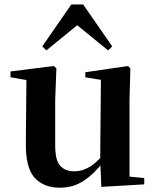

<svg xmlns="http://www.w3.org/2000/svg" viewBox="-20 -850 718 886"><path d="M255.7 16.2Q182.1 16.2 140.2 -29.3Q98.3 -74.7 99.3 -187.9L102 -497.7L132 -475.4L28.4 -493.5V-520.2L228 -545.4L240.2 -534.8L234.7 -388.7V-177.8Q234.7 -111 257.7 -85.3Q280.7 -59.5 321.8 -59.5Q364.7 -59.5 402.5 -85.8Q440.3 -112.1 469.6 -153.8L503.2 -103H456Q418.4 -51 368.8 -17.4Q319.2 16.2 255.7 16.2ZM447.6 12.4 442.4 -109.4V-111.9L445.6 -481.6L373.7 -493.2V-516.6L570.9 -545.4L581.6 -534.8L577.6 -388.7V-35L645.6 -28.5V0.7ZM478.9 -617.5 297 -765.6H375.6L194 -617.5L175.1 -635.9L309.2 -829.5H363.7L497.8 -635.9Z"/></svg>

Font: Noto Serif KR ExtraLight
Style: Regular
Weight: 200
Designer: Ryoko NISHIZUKA 西塚涼子 (kana & ideographs); Frank Grießhammer (Latin, Greek & Cyrillic); Wenlong ZHANG 张文龙 (bopomofo); San
Foundry: Adobe
Version: Version 2.002-H1;hotconv 1.1.0;makeotfexe 2.6.0